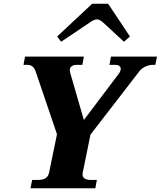

<svg xmlns="http://www.w3.org/2000/svg" viewBox="-20 -1001 855 1021"><path d="M284 -807 470 -981H555L671 -807L639 -779L531 -879Q510 -898 496 -898Q479 -898 454 -879L305 -779ZM151 -44H180Q208 -44 222.5 -53.5Q237 -63 241 -83L283 -287L170 -620Q158 -656 127 -656H105L113 -700H426L418 -656H385Q371 -656 361 -648.5Q351 -641 351 -627Q351 -623 353 -615L426 -363L611 -608Q622 -623 622 -635Q622 -645 614.5 -650.5Q607 -656 596 -656H562L570 -700H815L806 -656H791Q771 -656 751 -646Q731 -636 718 -618L461 -285L420 -83Q419 -79 419 -73Q419 -44 465 -44H495L487 0H142Z"/></svg>

Font: Taviraj
Style: Bold Italic
Weight: 700
Italic angle: -12°
Designer: Katatrad Team
Foundry: CadsonDemak
Version: Version 1.001